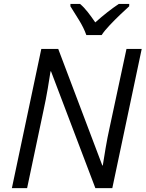

<svg xmlns="http://www.w3.org/2000/svg" viewBox="-20 -965 747 985"><path d="M41 0 191.9 -713.9H278.8L504.9 -116.2H507.3Q512.7 -152.3 522 -206.3Q531.2 -260.3 542 -308.6L628.9 -713.9H707L556.2 0H469.2L241.7 -599.1H239.3Q234.4 -566.4 224.9 -510Q215.3 -453.6 203.6 -400.4L119.1 0ZM422.9 -785.2Q409.7 -822.8 384.8 -862.8Q359.9 -902.8 341.3 -932.6V-944.8H390.6Q410.6 -928.2 430.4 -902.8Q450.2 -877.4 468.8 -850.1Q532.2 -906.7 589.4 -944.8H643.1L642.6 -932.6Q625 -917 597.4 -890.6Q569.8 -864.3 543 -835.9Q516.1 -807.6 501.5 -785.2Z"/></svg>

Font: Open Sans
Style: Italic
Weight: 400
Italic angle: -12°
Designer: Monotype Design Team
Foundry: Monotype Imaging Inc.
Version: Version 3.000; ttfautohint (v1.8.4)